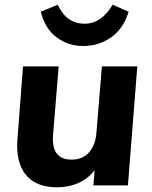

<svg xmlns="http://www.w3.org/2000/svg" viewBox="-20 -790 646 818"><path d="M565 -507 525 0H378L383 -65Q357 -30 315 -11Q273 8 223 8Q140 8 96.5 -38Q53 -84 53 -172Q53 -182 55 -206L78 -507H230L206 -215Q198 -110 285 -110Q332 -110 359.5 -141Q387 -172 391 -226L414 -507ZM154 -740 226 -770Q263 -689 341 -689Q412 -689 460 -770L528 -740Q506 -668 453.5 -631Q401 -594 335 -594Q270 -594 220.5 -631.5Q171 -669 154 -740Z"/></svg>

Font: Muli ExtraBold
Style: Italic
Weight: 800
Italic angle: -4.541°
Designer: Vernon Adams
Foundry: Vernon Adams
Version: Version 2.000